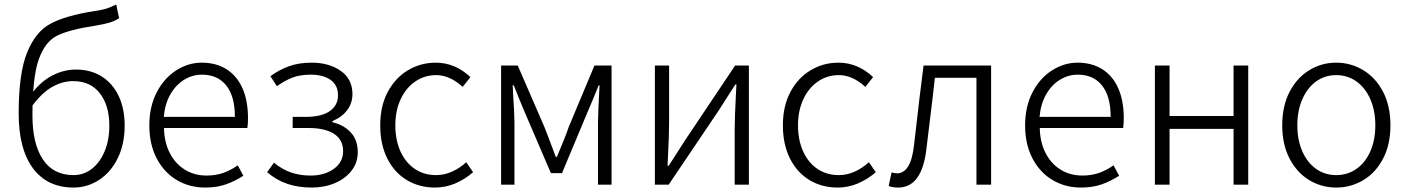

<svg xmlns="http://www.w3.org/2000/svg" viewBox="-20 -831 6332 864"><path d="M64 -321Q64 -502 102.5 -596Q141 -690 209.5 -725.5Q278 -761 398 -780Q439 -786 458 -792Q477 -798 503 -811L516 -749Q496 -736 472 -729Q448 -722 412 -716Q293 -698 238 -671Q183 -644 154.5 -564Q126 -484 126 -311Q126 -184 173 -113.5Q220 -43 311 -43Q357 -43 393.5 -71.5Q430 -100 451 -150.5Q472 -201 472 -266Q472 -356 429.5 -411Q387 -466 309 -466Q262 -466 216 -440.5Q170 -415 125 -355L123 -410Q162 -463 214 -490.5Q266 -518 322 -518Q388 -518 437.5 -487Q487 -456 514 -399Q541 -342 541 -266Q541 -183 510 -119.5Q479 -56 426 -21.5Q373 13 311 13Q193 13 128.5 -73.5Q64 -160 64 -321Z M652 -267Q652 -351 685 -415Q718 -479 772.5 -514Q827 -549 888 -549Q953 -549 1000 -519Q1047 -489 1071.5 -433Q1096 -377 1096 -299Q1096 -269 1093 -255H718Q719 -192 743.5 -143.5Q768 -95 811 -68Q854 -41 910 -41Q950 -41 983.5 -52.5Q1017 -64 1050 -87L1075 -40Q1036 -15 995.5 -1Q955 13 903 13Q833 13 776 -20.5Q719 -54 685.5 -117.5Q652 -181 652 -267ZM889 -495Q846 -495 808.5 -472Q771 -449 746.5 -406Q722 -363 717 -305H1037Q1037 -398 998 -446.5Q959 -495 889 -495Z M1182 -56 1213 -99Q1250 -68 1290.5 -54.5Q1331 -41 1378 -41Q1440 -41 1482 -71Q1524 -101 1524 -151Q1524 -202 1483.5 -228.5Q1443 -255 1368 -255H1297V-305H1354Q1427 -305 1464 -331Q1501 -357 1501 -402Q1501 -448 1467.5 -471.5Q1434 -495 1379 -495Q1331 -495 1296.5 -482Q1262 -469 1226 -443L1197 -488Q1236 -517 1280.5 -533Q1325 -549 1382 -549Q1461 -549 1513.5 -512Q1566 -475 1566 -408Q1566 -367 1542.5 -335.5Q1519 -304 1476 -286V-281Q1527 -269 1558.5 -235Q1590 -201 1590 -146Q1590 -99 1562 -63Q1534 -27 1487 -7Q1440 13 1383 13Q1324 13 1275 -3Q1226 -19 1182 -56Z M1691 -267Q1691 -354 1725 -417.5Q1759 -481 1816 -515Q1873 -549 1941 -549Q2028 -549 2097 -484L2062 -440Q2004 -493 1943 -493Q1891 -493 1849 -464.5Q1807 -436 1783 -384.5Q1759 -333 1759 -267Q1759 -201 1782 -150Q1805 -99 1846.5 -71Q1888 -43 1942 -43Q1980 -43 2015 -59Q2050 -75 2078 -101L2109 -56Q2072 -24 2028.5 -5.5Q1985 13 1937 13Q1867 13 1811 -20.5Q1755 -54 1723 -117.5Q1691 -181 1691 -267Z M2310 -536 2430 -259 2449 -210Q2465 -168 2481 -125H2486Q2526 -219 2539 -259L2655 -536H2732V0H2671V-279Q2671 -321 2678 -447H2674Q2661 -414 2647 -381Q2636 -355 2625 -329L2509 -52H2459L2340 -329L2316 -387L2292 -447H2287Q2289 -421 2289 -407Q2295 -317 2295 -279V0H2235V-536Z M2991 -536V-285Q2991 -222 2986 -130Q2985 -108 2984 -85H2989Q3006 -111 3022 -136L3063 -200L3288 -536H3350V0H3286V-250Q3286 -298 3292 -414Q3293 -433 3294 -451H3289L3215 -335L2989 0H2927V-536Z M3503 -267Q3503 -354 3537 -417.5Q3571 -481 3628 -515Q3685 -549 3753 -549Q3840 -549 3909 -484L3874 -440Q3816 -493 3755 -493Q3703 -493 3661 -464.5Q3619 -436 3595 -384.5Q3571 -333 3571 -267Q3571 -201 3594 -150Q3617 -99 3658.5 -71Q3700 -43 3754 -43Q3792 -43 3827 -59Q3862 -75 3890 -101L3921 -56Q3884 -24 3840.5 -5.5Q3797 13 3749 13Q3679 13 3623 -20.5Q3567 -54 3535 -117.5Q3503 -181 3503 -267Z M3979 6 3992 -55Q4008 -51 4016 -51Q4079 -51 4093 -177Q4106 -285 4118 -392L4136 -536H4440V0H4374V-481H4187L4177 -393Q4159 -239 4149 -162Q4139 -74 4107 -30.5Q4075 13 4022 13Q3997 13 3979 6Z M4593 -267Q4593 -351 4626 -415Q4659 -479 4713.5 -514Q4768 -549 4829 -549Q4894 -549 4941 -519Q4988 -489 5012.5 -433Q5037 -377 5037 -299Q5037 -269 5034 -255H4659Q4660 -192 4684.5 -143.5Q4709 -95 4752 -68Q4795 -41 4851 -41Q4891 -41 4924.5 -52.5Q4958 -64 4991 -87L5016 -40Q4977 -15 4936.5 -1Q4896 13 4844 13Q4774 13 4717 -20.5Q4660 -54 4626.5 -117.5Q4593 -181 4593 -267ZM4830 -495Q4787 -495 4749.5 -472Q4712 -449 4687.5 -406Q4663 -363 4658 -305H4978Q4978 -398 4939 -446.5Q4900 -495 4830 -495Z M5243 -536V-309H5531V-536H5597V0H5531V-251H5243V0H5177V-536Z M5750 -267Q5750 -354 5783 -417.5Q5816 -481 5871.5 -515Q5927 -549 5993 -549Q6059 -549 6115 -515Q6171 -481 6204 -417.5Q6237 -354 6237 -267Q6237 -181 6204 -117.5Q6171 -54 6115 -20.5Q6059 13 5993 13Q5927 13 5871.5 -20.5Q5816 -54 5783 -117.5Q5750 -181 5750 -267ZM6169 -267Q6169 -333 6146.5 -384.5Q6124 -436 6084 -464.5Q6044 -493 5993 -493Q5942 -493 5902.5 -464.5Q5863 -436 5840.5 -384.5Q5818 -333 5818 -267Q5818 -201 5840.5 -150Q5863 -99 5902.5 -71Q5942 -43 5993 -43Q6044 -43 6084 -71Q6124 -99 6146.5 -150Q6169 -201 6169 -267Z"/></svg>

Font: 寒蝉端黑体 Light
Style: Regular
Weight: 300
Designer: ChillDuanSans {Warren2060}; 
Source Han Sans {Ryoko NISHIZUKA 西塚涼子 (kana, bopomofo & ideographs); Paul D. Hunt (Latin, G
Foundry: ChillType&Adobe
Version: Version 1.300;Glyphs 3.3 (3306)